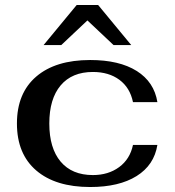

<svg xmlns="http://www.w3.org/2000/svg" viewBox="-20 -741 702 771"><path d="M48 -245Q48 -367 125.5 -433.5Q203 -500 342 -500Q459 -500 529 -456Q599 -412 612 -331H514Q502 -389 459.5 -420.5Q417 -452 353 -452Q269 -452 223.5 -398Q178 -344 178 -245Q178 -146 223.5 -92Q269 -38 353 -38Q415 -38 458.5 -70Q502 -102 514 -159H612Q599 -78 528.5 -34Q458 10 342 10Q203 10 125.5 -56.5Q48 -123 48 -245ZM288 -721H374L507 -560H436L331 -659L226 -560H155Z"/></svg>

Font: Fahkwang SemiBold
Style: Regular
Weight: 600
Designer: Suppakit Chalermlarp | Katatrad Co.,Ltd.
Foundry: Cadson Demak Co.,Ltd.
Version: Version 1.000; ttfautohint (v1.6)